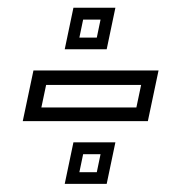

<svg xmlns="http://www.w3.org/2000/svg" viewBox="-20 -544 458 485"><path d="M37.5 -238 64.5 -366H380.5L353.5 -238ZM84.5 -272.5H324.5L336.5 -329.5H96.5ZM143.5 -79.5 165.5 -184.5H271.5L249.5 -79.5ZM180.5 -109H224.5L234 -154.5H190ZM143.5 -419.5 165.5 -524.5H271.5L249.5 -419.5ZM180.5 -449H224.5L234 -494.5H190Z"/></svg>

Font: Tourney Condensed Regular
Style: Italic
Weight: 400
Width: 3
Italic angle: -12°
Designer: Tyler Finck
Foundry: Etcetera Type Co
Version: Version 1.010; ttfautohint (v1.8.3)